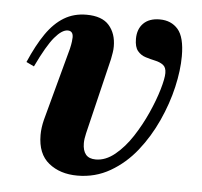

<svg xmlns="http://www.w3.org/2000/svg" viewBox="-42 -510 595 565"><g transform="rotate(5 256.0 -227.5)"><path d="M206 12Q155 12 121.5 -15Q88 -42 88 -98Q88 -119 94 -143L152 -358Q155 -371 156 -379.5Q157 -388 157 -392Q157 -411 141 -411Q124 -411 102.5 -385.5Q81 -360 51 -297L28 -308Q50 -359 73.5 -393Q97 -427 126 -444.5Q155 -462 192 -462Q238 -462 259 -438Q280 -414 280 -376Q280 -366 278.5 -357.5Q277 -349 275 -338L221 -114Q217 -97 217 -85Q217 -63 226.5 -51.5Q236 -40 256 -40Q285 -40 312.5 -62.5Q340 -85 362.5 -119.5Q385 -154 402 -192Q419 -230 428.5 -262.5Q438 -295 438 -311Q438 -328 428.5 -335Q419 -342 405 -345Q391 -348 376.5 -352.5Q362 -357 352.5 -368.5Q343 -380 343 -404Q343 -433 360 -450Q377 -467 408 -467Q442 -467 462 -444Q482 -421 482 -365Q482 -323 470.5 -273Q459 -223 436 -172.5Q413 -122 380 -80.5Q347 -39 303 -13.5Q259 12 206 12Z"/></g></svg>

Font: Libre Bodoni
Style: Italic
Weight: 400
Italic angle: -13°
Designer: Pablo Impallari, Rodrigo Fuenzalida
Foundry: Impallari Type
Version: Version 2.005;gftools[0.9.23]